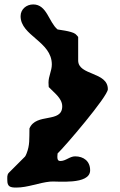

<svg xmlns="http://www.w3.org/2000/svg" viewBox="-20 -800 540 867"><path d="M13 14C13 42 25 47 53 47C106 47 155 25 207 20C235 17 387 37 387 -31C387 -72 358 -94 319 -94C295 -94 277 -73 253 -73C240 -73 239 -82 239 -93C239 -95 240 -105 240 -107C272 -137 467 -365 467 -397C467 -477 333 -458 333 -527V-633C333 -634 324 -644 320 -647C302 -660 242 -666 240 -667C200 -700 192 -780 130 -780C99 -780 73 -758 73 -727C73 -638 214 -613 214 -509C214 -480 199 -456 199 -427C199 -424 200 -410 200 -407C222 -383 261 -357 261 -320C261 -242 143 -292 113 -220C112 -171 115 -145 100 -107C99 -103 94 -94 93 -93L20 -20C11 -11 13 2 13 14Z"/></svg>

Font: Charger
Style: Overspray
Weight: 400
Designer: Jasper
Foundry: Cannot Into Space Fonts
Version: Version 0.980